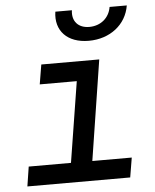

<svg xmlns="http://www.w3.org/2000/svg" viewBox="-55 -831 709 878"><g transform="rotate(-5 300.0 -392.5)"><path d="M373 -639C471 -639 546 -698 560 -785H481C473 -735 433 -702 381 -702C330 -702 301 -735 308 -785H232C219 -698 275 -639 373 -639ZM35 0H507L522 -90H341L413 -550H147L132 -460H302L243 -90H49Z"/></g></svg>

Font: JetBrains Mono Medium
Style: Italic
Weight: 436
Italic angle: -9°
Monospace: yes
Designer: Philipp Nurullin, Konstantin Bulenkov
Foundry: JetBrains
Version: Version 2.305